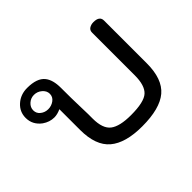

<svg xmlns="http://www.w3.org/2000/svg" viewBox="-105 -669 861 861"><g transform="rotate(-45 325.0 -238.5)"><path d="M375.7 5Q270.3 5 218.8 -38.6Q167.3 -82.2 167.3 -180.7V-312.4Q144.6 -302 125.7 -302Q96 -302 69.8 -320.3Q32.7 -348 32.7 -391.6Q32.7 -430.2 61.6 -456.2Q90.6 -482.2 132.2 -482.2Q195 -482.2 219.3 -451.5Q240.1 -425.7 240.1 -375.2Q240.1 -302 241.6 -263.1Q243.1 -224.3 243.1 -205V-177.2Q243.1 -113.4 273.8 -89.9Q304.5 -66.3 375.7 -66.3Q459.4 -66.3 486.6 -91.6Q513.9 -116.8 513.9 -180.7V-452Q513.9 -466.3 525 -473.5Q536.1 -480.7 551.5 -480.7Q590.1 -480.7 590.1 -452V-180.7Q590.1 -81.2 539.1 -38.1Q488.1 5 375.7 5ZM132.2 -347.5Q153 -347.5 169.6 -359.7Q186.1 -371.8 186.1 -391.6Q186.1 -410.4 169.8 -424.5Q153.5 -438.6 132.2 -438.6Q111.4 -438.6 96 -424.5Q80.7 -410.4 80.7 -391.6Q80.7 -371.8 96.3 -359.7Q111.9 -347.5 132.2 -347.5Z"/></g></svg>

Font: Shan Wanhai
Style: Regular
Weight: 400
Designer: Khon Soe Zaw Thu
Foundry: Shan Unicode
Version: Version 1.00 June 3, 2017, initial release